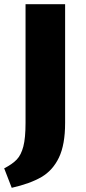

<svg xmlns="http://www.w3.org/2000/svg" viewBox="-27 -678 410 917"><path d="M95 -658H284V-91Q284 13 254.5 74.5Q225 136 171 167.5Q117 199 29 219L-7 126Q32 106 53 84Q74 62 84.5 21.5Q95 -19 95 -91Z"/></svg>

Font: Ysabeau Heavy
Style: Regular
Weight: 800
Designer: Christian Thalmann (Catharsis Fonts)
Version: Version 0.003